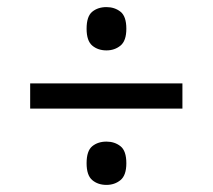

<svg xmlns="http://www.w3.org/2000/svg" viewBox="-20 -628 599 541"><path d="M280 -486Q256 -486 240 -499.5Q224 -513 224 -547Q224 -582 240 -595Q256 -608 280 -608Q303 -608 319.5 -595Q336 -582 336 -547Q336 -513 319.5 -499.5Q303 -486 280 -486ZM65 -322V-393H494V-322ZM280 -107Q256 -107 240 -120.5Q224 -134 224 -168Q224 -203 240 -216Q256 -229 280 -229Q303 -229 319.5 -216Q336 -203 336 -168Q336 -134 319.5 -120.5Q303 -107 280 -107Z"/></svg>

Font: NotoSerif-Bold
Style: Regular
Weight: 700
Designer: Monotype Design Team
Foundry: Monotype Imaging Inc.
Version: Version 2.007; ttfautohint (v1.8) -l 8 -r 50 -G 200 -x 14 -D